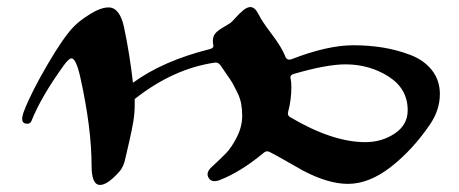

<svg xmlns="http://www.w3.org/2000/svg" viewBox="-20 -482 1298 543"><path d="M263 41Q239 41 239 -13Q239 -120 207 -264Q195 -317 182 -317Q175 -317 161 -298Q96 -208 69 -140Q66 -132 57 -132Q34 -132 48 -168Q68 -220 113.5 -298Q159 -376 188 -406Q204 -423 234.5 -442Q265 -461 287 -461Q319 -461 331 -404Q347 -328 356 -248Q441 -310 573 -343Q586 -346 583 -356Q582 -360 582 -366Q582 -379 588.5 -387Q595 -395 611 -404.5Q627 -414 630 -416Q635 -419 646 -431.5Q657 -444 668 -453Q679 -462 688 -462Q701 -462 711 -442Q720 -423 748.5 -385.5Q777 -348 787 -322Q791 -311 803 -314Q906 -354 979 -354Q1023 -354 1063 -347.5Q1103 -341 1141 -326.5Q1179 -312 1201.5 -283.5Q1224 -255 1224 -216Q1224 -171 1196 -130Q1147 -58 1085.5 -10Q1024 38 964 38Q908 38 836 0Q820 -9 789.5 -26.5Q759 -44 743 -52Q734 -57 726 -50Q661 4 602 27Q579 36 570 21Q561 6 579 -10Q604 -33 619.5 -49Q635 -65 650 -94.5Q665 -124 665 -155Q665 -173 662 -189Q659 -205 650.5 -222Q642 -239 637.5 -247Q633 -255 619.5 -274Q606 -293 603 -298Q597 -306 588 -305Q470 -288 361 -202V-187Q361 -162 357 -138Q353 -114 345.5 -81.5Q338 -49 335 -36Q330 -10 317 4Q284 41 263 41ZM1013 -80Q1060 -80 1096.5 -104.5Q1133 -129 1133 -170Q1133 -231 1079 -265.5Q1025 -300 957 -300Q904 -300 811 -273Q799 -270 802 -259Q804 -251 804 -236Q804 -200 795 -166Q792 -156 800 -151Q920 -80 1013 -80Z"/></svg>

Font: Joscelyn
Style: Regular
Weight: 400
Designer: Peter S. Baker
Version: Version 1.012